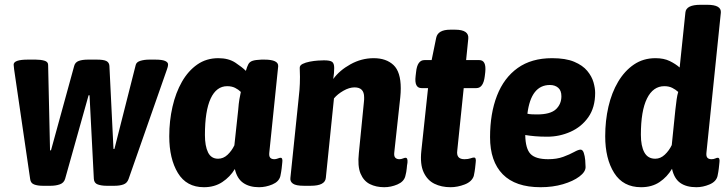

<svg xmlns="http://www.w3.org/2000/svg" viewBox="-20 -774 3035 802"><path d="M158 2Q137 2 122.5 -3.5Q108 -9 106 -26L39 -484Q37 -498 37 -504Q37 -525 97 -525H129Q150 -525 165.5 -520.5Q181 -516 181 -503L189 -146H193L290 -499Q294 -514 309 -519.5Q324 -525 348 -525H384Q413 -525 424.5 -519Q436 -513 437 -499L454 -152H458L547 -503Q550 -515 566.5 -520Q583 -525 604 -525H628Q657 -525 669.5 -519.5Q682 -514 682 -505Q682 -500 680.5 -494Q679 -488 677 -483L517 -26Q511 -9 495.5 -3.5Q480 2 459 2H425Q404 2 388.5 -3.5Q373 -9 372 -27L354 -376H350L252 -27Q247 -10 230 -4Q213 2 192 2Z M832 8Q759 8 723 -51.5Q687 -111 687 -205Q687 -269 700.5 -328Q714 -387 740 -432.5Q766 -478 804 -504.5Q842 -531 892 -531Q935 -531 963.5 -512Q992 -493 1007 -478Q1012 -496 1017.5 -506Q1023 -516 1035 -520Q1047 -524 1072 -525H1084Q1144 -525 1142 -497L1105 -138Q1103 -122 1108.5 -115.5Q1114 -109 1126 -109Q1133 -109 1140.5 -112Q1148 -115 1152 -115Q1162 -115 1159 -94Q1158 -84 1156.5 -70.5Q1155 -57 1151 -38Q1145 -15 1117.5 -3.5Q1090 8 1062 8Q1022 8 996 -10Q970 -28 961 -68Q941 -35 908.5 -13.5Q876 8 832 8ZM891 -111Q913 -111 930.5 -127.5Q948 -144 959 -167L975 -315Q977 -342 980 -359.5Q983 -377 986 -390Q976 -400 962 -407Q948 -414 929 -414Q884 -414 860 -362.5Q836 -311 836 -210Q836 -164 849 -137.5Q862 -111 891 -111Z M1585 8Q1551 8 1525 -5Q1499 -18 1486 -49Q1473 -80 1479 -135L1500 -347Q1501 -354 1501 -358.5Q1501 -363 1501 -368Q1501 -409 1461 -409Q1439 -409 1414.5 -395Q1390 -381 1375 -363L1341 -31Q1338 2 1278 2H1249Q1216 2 1203.5 -7Q1191 -16 1193 -31L1226 -349Q1229 -375 1231 -399Q1233 -423 1233 -453Q1233 -462 1232.5 -471Q1232 -480 1232 -491Q1232 -501 1244 -507Q1256 -513 1274 -516.5Q1292 -520 1308.5 -521Q1325 -522 1333 -522Q1359 -522 1367.5 -515.5Q1376 -509 1376 -490Q1376 -469 1372 -444Q1398 -480 1444 -505.5Q1490 -531 1541 -531Q1593 -531 1623.5 -502.5Q1654 -474 1654 -405Q1654 -396 1653.5 -387Q1653 -378 1652 -368L1627 -138Q1625 -122 1631 -115.5Q1637 -109 1648 -109Q1656 -109 1663 -112Q1670 -115 1674 -115Q1684 -115 1682 -94Q1680 -84 1679 -70.5Q1678 -57 1673 -38Q1667 -15 1640 -3.5Q1613 8 1585 8Z M1862 8Q1824 8 1794.5 -6.5Q1765 -21 1749.5 -54.5Q1734 -88 1740 -144L1768 -406H1741Q1710 -406 1716 -456L1718 -473Q1723 -523 1753 -523H1783L1802 -616Q1809 -650 1861 -650H1881Q1940 -650 1936 -612L1927 -523H1982Q2012 -523 2007 -473L2005 -456Q1999 -406 1970 -406H1917L1890 -145Q1885 -109 1920 -109Q1935 -109 1945 -112.5Q1955 -116 1960 -116Q1970 -116 1967 -95Q1966 -85 1964.5 -71.5Q1963 -58 1959 -39Q1951 -15 1921 -3.5Q1891 8 1862 8Z M2238 8Q2133 8 2080 -46Q2027 -100 2027 -201Q2027 -300 2056 -374.5Q2085 -449 2142.5 -490Q2200 -531 2286 -531Q2343 -531 2378.5 -516Q2414 -501 2433 -478Q2452 -455 2459 -430.5Q2466 -406 2466 -386Q2466 -325 2437.5 -284.5Q2409 -244 2363 -223.5Q2317 -203 2266 -203Q2237 -203 2214.5 -205Q2192 -207 2174 -210Q2175 -153 2196 -131Q2217 -109 2270 -109Q2306 -109 2333 -119Q2360 -129 2378 -139Q2396 -149 2405 -149Q2414 -149 2418.5 -135.5Q2423 -122 2424.5 -105Q2426 -88 2426 -76Q2426 -56 2400 -36.5Q2374 -17 2331.5 -4.5Q2289 8 2238 8ZM2223 -296Q2279 -296 2302 -317.5Q2325 -339 2325 -372Q2325 -396 2311.5 -407.5Q2298 -419 2277 -419Q2198 -419 2183 -299Q2191 -297 2202 -296.5Q2213 -296 2223 -296Z M2658 8Q2583 8 2545.5 -51.5Q2508 -111 2508 -205Q2508 -270 2521.5 -328.5Q2535 -387 2562 -432.5Q2589 -478 2628 -504.5Q2667 -531 2718 -531Q2753 -531 2777.5 -519Q2802 -507 2819 -492L2843 -722Q2846 -754 2906 -754H2934Q2994 -754 2991 -721L2931 -138Q2929 -122 2934.5 -115.5Q2940 -109 2952 -109Q2961 -109 2967.5 -112Q2974 -115 2978 -115Q2988 -115 2985 -94Q2984 -84 2982.5 -70.5Q2981 -57 2977 -38Q2971 -15 2943.5 -3.5Q2916 8 2889 8Q2847 8 2821.5 -10Q2796 -28 2787 -69Q2767 -35 2735 -13.5Q2703 8 2658 8ZM2717 -111Q2739 -111 2757 -128Q2775 -145 2786 -168L2801 -315Q2804 -342 2806.5 -359.5Q2809 -377 2813 -390Q2802 -400 2788 -407Q2774 -414 2755 -414Q2708 -414 2682.5 -362.5Q2657 -311 2657 -211Q2657 -164 2671.5 -137.5Q2686 -111 2717 -111Z"/></svg>

Font: Asap Semi Condensed Semi Condensed Regular
Style: Bold Italic
Weight: 700
Width: 4
Italic angle: -6°
Designer: Pablo Cosgaya
Foundry: Omnibus-Type
Version: Version 3.001; ttfautohint (v1.8.4.7-5d5b)